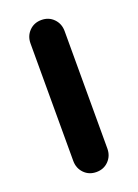

<svg xmlns="http://www.w3.org/2000/svg" viewBox="-110 -585 456 635"><g transform="rotate(-20 118.0 -267.5)"><path d="M178 -474V-61Q178 -35 161 -17.5Q144 0 118 0Q92 0 75 -17.5Q58 -35 58 -61V-474Q58 -500 75 -517.5Q92 -535 118 -535Q144 -535 161 -517.5Q178 -500 178 -474Z"/></g></svg>

Font: Quicksand Variable Light
Style: Regular
Weight: 300
Designer: Andrew Paglinawan
Foundry: Andrew Paglinawan
Version: Version 3.004